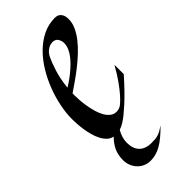

<svg xmlns="http://www.w3.org/2000/svg" viewBox="-222 -550 782 782"><g transform="rotate(-45 169.0 -159.0)"><path d="M270 111.8Q249.5 132.3 232.7 146.2Q215.8 160.2 200.4 168.7Q185.1 177.2 170.4 181.2Q155.8 185.1 140.1 185.1Q123 185.1 108.6 178.5Q94.2 171.9 84 160.9Q73.7 149.9 67.9 135.3Q62 120.6 62 104Q62 72.3 73.5 49.3Q85 26.4 103 8.8Q87.9 5.9 76.9 -4.9Q65.9 -15.6 58.1 -30.8Q50.3 -45.9 45.4 -64.2Q40.5 -82.5 37.8 -100.3Q35.2 -118.2 34.2 -134.3Q33.2 -150.4 33.2 -162.1Q33.2 -194.8 40.8 -232.9Q48.3 -271 62.7 -308.8Q77.1 -346.7 98.1 -381.6Q119.1 -416.5 146.2 -443.6Q173.3 -470.7 205.8 -486.8Q238.3 -502.9 275.9 -502.9Q286.1 -502.9 293 -499.3Q299.8 -495.6 304.2 -489.3Q308.6 -482.9 310.3 -475.1Q312 -467.3 312 -459Q312 -437.5 302.2 -416Q292.5 -394.5 276.1 -373.8Q259.8 -353 238.8 -333.3Q217.8 -313.5 195.1 -295.7Q172.4 -277.8 149.9 -262.2Q127.4 -246.6 108.9 -233.9V-223.1Q108.9 -210.9 110.1 -193.6Q111.3 -176.3 114.5 -157.5Q117.7 -138.7 123 -120.1Q128.4 -101.6 136.7 -86.9Q145 -72.3 156.5 -63.2Q168 -54.2 183.1 -54.2Q189.9 -54.2 197.3 -56.4Q204.6 -58.6 211.9 -64Q224.6 -74.2 240.7 -92.3Q254.4 -107.9 272.5 -132.8Q290.5 -157.7 312 -195.8V-142.1Q286.1 -112.8 264.4 -90.6Q242.7 -68.4 226.1 -53.2Q206.5 -35.6 190.9 -22.9Q176.8 -11.7 164.3 -4.4Q151.9 2.9 140.1 6.8Q132.3 19.5 127.7 34.2Q123 48.8 123 64Q123 98.6 141.1 117.4Q159.2 136.2 193.8 136.2Q205.6 136.2 214.4 135.5Q223.1 134.8 231.4 132.3Q239.7 129.9 248.8 125Q257.8 120.1 270 111.8ZM221.2 -430.2Q215.3 -437 206.1 -439Q196.8 -440.9 186.3 -438Q175.8 -435.1 165.8 -426.8Q155.8 -418.5 148.9 -404.8Q139.2 -385.3 127.4 -348.9Q115.7 -312.5 110.8 -265.1Q126.5 -274.4 143.1 -286.6Q159.7 -298.8 175 -312.5Q190.4 -326.2 202.9 -341.1Q215.3 -356 222.4 -371.3Q229.5 -386.7 230 -401.6Q230.5 -416.5 221.2 -430.2Z"/></g></svg>

Font: Quintessential
Style: Regular
Weight: 400
Designer: Astigmatic (AOETI)
Foundry: Astigmatic (AOETI)
Version: Version 1.000